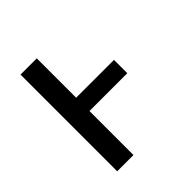

<svg xmlns="http://www.w3.org/2000/svg" viewBox="-184 -829 969 969"><g transform="rotate(-45 300.0 -345.0)"><path d="M223 -314V0H107V-690H223V-409H493V-314Z"/></g></svg>

Font: Fira Mono Medium
Style: Regular
Weight: 500
Designer: Carrois Corporate & Edenspiekermann AG
Foundry: Carrois Corporate GbR & Edenspiekermann AG
Version: Version 3.206